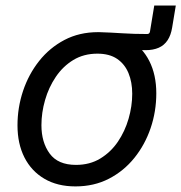

<svg xmlns="http://www.w3.org/2000/svg" viewBox="-20 -665 658 697"><path d="M330.6 -489.3 339.8 -548.3Q361.8 -547.9 382.6 -546.6Q403.3 -545.4 424.1 -544.2Q444.8 -543 467.3 -542.2Q489.7 -541.5 514.2 -541.5Q522.9 -541.5 524.4 -550.3L540 -645H618.2L605 -565.4Q600.6 -537.6 588.4 -519Q576.2 -500.5 556.2 -491.7Q536.1 -482.9 508.3 -482.9Q464.8 -482.9 419.2 -486.1Q373.5 -489.3 330.6 -489.3ZM253.9 11.7Q188.5 11.7 141.4 -15.9Q94.2 -43.5 68.8 -93.3Q43.5 -143.1 43.5 -210Q43.5 -274.4 63.7 -335Q84 -395.5 122.1 -443.6Q160.2 -491.7 214.1 -520Q268.1 -548.3 335.9 -548.3Q401.4 -548.3 449 -521Q496.6 -493.7 522 -443.6Q547.4 -393.6 547.4 -326.2Q547.4 -260.7 526.9 -200.2Q506.3 -139.6 467.8 -91.8Q429.2 -43.9 375.2 -16.1Q321.3 11.7 253.9 11.7ZM255.9 -66.4Q306.2 -66.4 344.2 -89.6Q382.3 -112.8 408 -150.6Q433.6 -188.5 446.8 -234.1Q460 -279.8 460 -324.7Q460 -366.7 446.5 -399.4Q433.1 -432.1 405.3 -451.2Q377.4 -470.2 333.5 -470.2Q284.2 -470.2 246.3 -447.3Q208.5 -424.3 182.6 -386Q156.7 -347.7 143.6 -301.8Q130.4 -255.9 130.4 -210.4Q130.4 -148.4 160.4 -107.4Q190.4 -66.4 255.9 -66.4Z"/></svg>

Font: Inter 17pt
Style: Italic
Weight: 400
Italic angle: -9.3988°
Version: Version 4.001;git-66647c0bb